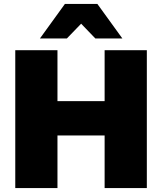

<svg xmlns="http://www.w3.org/2000/svg" viewBox="-20 -962 829 982"><path d="M184.1 -765.1 312 -941.9H478L606 -765.1H467.8L395 -840.8L321.8 -765.1ZM58.1 0V-705.1H273.9V-444.8H515.1V-705.1H731V0H515.1V-269H273.9V0Z"/></svg>

Font: Mulish ExtraBlack
Style: Regular
Weight: 1000
Designer: Vernon Adams
Foundry: Vernon Adams
Version: Version 3.603; ttfautohint (v1.8.3)